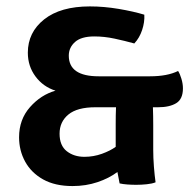

<svg xmlns="http://www.w3.org/2000/svg" viewBox="-20 -582 613 614"><path d="M460 -338Q515 -338 549.5 -355Q555.5 -346 560.2 -330Q565 -314 565 -299.5Q565 -265 543.5 -252Q522 -239 485.5 -239H469Q470 -211.5 470 -182V-102.5Q470 -77.5 472.2 -48.8Q474.5 -20 477.5 1Q466.5 5.5 449.5 7.2Q432.5 9 415.5 9Q402 9 387.8 8Q373.5 7 362.5 4.5L355.5 -32Q329 -12 291.8 0.5Q254.5 13 212 13Q156 13 118 -8.2Q80 -29.5 60.5 -65Q41 -100.5 41 -143Q41 -200 76 -239.5Q111 -279 157.5 -292Q118 -304.5 93.5 -337.5Q69 -370.5 69 -413.5Q69 -478.5 121.2 -520Q173.5 -561.5 267.5 -561.5Q312.5 -561.5 359.8 -553.5Q407 -545.5 441.5 -535Q443 -511.5 434.5 -486Q426 -460.5 409.5 -443Q379 -451.5 346.2 -458.5Q313.5 -465.5 281.5 -465.5Q240 -465.5 220 -447.8Q200 -430 200 -404Q200 -338 295.5 -338ZM250 -80.5Q279 -80.5 306 -90.2Q333 -100 350 -112.5V-184Q350 -199.5 350.2 -212.8Q350.5 -226 351 -239H285Q227 -239 198.8 -215.8Q170.5 -192.5 170.5 -154.5Q170.5 -116.5 193.5 -98.5Q216.5 -80.5 250 -80.5Z"/></svg>

Font: Signika Negative SC SemiBold
Style: Regular
Weight: 600
Designer: Anna Giedryś
Foundry: Anna Giedryś
Version: Version 2.000; ttfautohint (v1.8.3) -l 8 -r 50 -G 200 -x 9 -